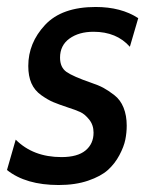

<svg xmlns="http://www.w3.org/2000/svg" viewBox="-30 -520 439 550"><path d="M138 10Q44 10 -10 -33L15 -120Q65 -70 146 -70Q192 -70 215 -89Q238 -108 238 -140Q238 -162 225.5 -177.5Q213 -193 200 -199Q187 -205 165 -212Q138 -221 122.5 -227.5Q107 -234 88 -247.5Q69 -261 60 -281.5Q51 -302 51 -331Q51 -397 99 -448.5Q147 -500 244 -500Q317 -500 366 -468L342 -386Q304 -429 238 -429Q196 -429 169 -409.5Q142 -390 142 -355Q142 -327 160.5 -314Q179 -301 231 -283Q252 -276 266 -268.5Q280 -261 297.5 -247.5Q315 -234 324 -211.5Q333 -189 333 -160Q333 -140 329 -120Q325 -100 312 -75.5Q299 -51 279 -33Q259 -15 222.5 -2.5Q186 10 138 10Z"/></svg>

Font: Cabin
Style: Italic
Weight: 400
Designer: Pablo Impallari
Foundry: Pablo Impallari. www.impallari.com Igino Marini. www.ikern.com
Version: Version 1.005